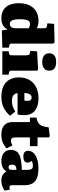

<svg xmlns="http://www.w3.org/2000/svg" viewBox="967 -1797 844 2818"><g transform="rotate(90 1389.0 -388.0)"><path d="M250 14Q175 14 125.5 -17Q76 -48 51.5 -105.5Q27 -163 27 -243Q27 -331 57 -395.5Q87 -460 145 -495.5Q203 -531 285 -531Q323 -531 348.5 -524Q374 -517 395 -506V-605Q395 -631 388.5 -642Q382 -653 356 -656L322 -662L330 -760L603 -767L620 -748V-144Q620 -122 625 -114Q630 -106 652 -101L680 -96V0L425 7L415 -73H410Q400 -52 380.5 -32Q361 -12 329.5 1Q298 14 250 14ZM329 -109Q352 -109 366.5 -119.5Q381 -130 388 -151.5Q395 -173 395 -204V-388Q379 -397 364.5 -402Q350 -407 332 -407Q307 -407 291.5 -391.5Q276 -376 269 -342.5Q262 -309 262 -257Q262 -205 269.5 -172.5Q277 -140 292 -124.5Q307 -109 329 -109Z M732 0V-93L766 -99Q782 -102 787 -111Q792 -120 792 -146V-343Q792 -376 786 -388.5Q780 -401 757 -405L727 -410L734 -511L999 -525L1017 -514V-146Q1017 -123 1020.5 -113Q1024 -103 1042 -99L1076 -92V0ZM890 -586Q829 -586 795.5 -612.5Q762 -639 762 -689Q762 -737 794 -763.5Q826 -790 890 -790Q955 -790 986 -764Q1017 -738 1017 -688Q1017 -639 983 -612.5Q949 -586 890 -586Z M1401 14Q1305 14 1241.5 -18.5Q1178 -51 1147 -108.5Q1116 -166 1116 -241Q1116 -337 1155.5 -401.5Q1195 -466 1264 -498.5Q1333 -531 1421 -531Q1498 -531 1554 -508Q1610 -485 1640 -438.5Q1670 -392 1670 -323Q1670 -297 1668 -271Q1666 -245 1661 -224H1347Q1350 -196 1364 -177.5Q1378 -159 1401 -150Q1424 -141 1455 -141Q1508 -141 1544 -154Q1580 -167 1617 -190L1679 -114Q1635 -60 1566 -23Q1497 14 1401 14ZM1345 -324H1456Q1458 -339 1459 -351Q1460 -363 1460 -374Q1460 -400 1448.5 -415Q1437 -430 1414 -430Q1389 -430 1374 -415Q1359 -400 1352.5 -376.5Q1346 -353 1345 -324Z M1955 14Q1897 14 1856 -4.5Q1815 -23 1793.5 -59.5Q1772 -96 1772 -148V-405H1706V-501Q1760 -511 1788.5 -532.5Q1817 -554 1830 -590.5Q1843 -627 1849 -680L1975 -697L1997 -686V-517H2125V-405H1997V-194Q1997 -164 2005 -145.5Q2013 -127 2044 -127Q2061 -127 2079.5 -133Q2098 -139 2114 -148L2158 -63Q2127 -32 2078 -9Q2029 14 1955 14Z M2347 14Q2266 14 2223 -23.5Q2180 -61 2180 -124Q2180 -188 2213.5 -222Q2247 -256 2312 -270Q2377 -284 2473 -287V-352Q2473 -385 2469 -406.5Q2465 -428 2452 -438.5Q2439 -449 2412 -449Q2393 -449 2375 -445Q2357 -441 2342 -432Q2351 -418 2357 -405.5Q2363 -393 2365.5 -384Q2368 -375 2368 -367Q2368 -342 2345 -325.5Q2322 -309 2273 -309Q2232 -309 2212.5 -328Q2193 -347 2193 -377Q2193 -422 2224 -456.5Q2255 -491 2313 -510.5Q2371 -530 2452 -530Q2538 -530 2592 -508.5Q2646 -487 2672 -442.5Q2698 -398 2698 -330V-150Q2698 -127 2704 -116Q2710 -105 2729 -105Q2738 -105 2746.5 -107Q2755 -109 2762 -111L2778 -35Q2756 -18 2716.5 -2Q2677 14 2629 14Q2575 14 2542 -9Q2509 -32 2499 -63Q2491 -47 2472 -29Q2453 -11 2422.5 1.5Q2392 14 2347 14ZM2432 -92Q2446 -92 2455 -97Q2464 -102 2468.5 -113Q2473 -124 2473 -140V-207Q2447 -207 2430 -200.5Q2413 -194 2405 -181Q2397 -168 2397 -145Q2397 -122 2404 -107Q2411 -92 2432 -92Z"/></g></svg>

Font: Literata Black
Style: Regular
Weight: 900
Designer: Latin by Veronika Burian and Jose Scaglione. Greek by Irene Vlachou. Cyrillic by Vera Evstafieva.
Foundry: TypeTogether
Version: Version 3.103;gftools[0.9.29]